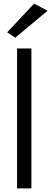

<svg xmlns="http://www.w3.org/2000/svg" viewBox="-20 -1050 285 1070"><path d="M75 -780V0H155V-780ZM245 -990 170 -1030 20 -870 65 -840Z"/></svg>

Font: Glinicke Jost Regular
Style: Regular
Weight: 400
Version: Version 3.710